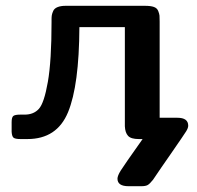

<svg xmlns="http://www.w3.org/2000/svg" viewBox="-20 -478 676 660"><path d="M20 -24.9Q20 -24.9 20 -58.1Q20 -75.2 26.1 -79.6Q32.2 -84 49.8 -84H64.9Q95.7 -84 113.8 -104Q131.8 -124 144.5 -196.5Q157.2 -269 157.2 -402.8V-412.1Q157.2 -419.9 158.2 -426Q159.2 -432.1 163.1 -440.7Q167 -449.2 178 -453.6Q189 -458 205.1 -458H479Q498 -458 509 -454.1Q520 -450.2 523.9 -440.2Q527.8 -430.2 528.3 -424.1Q528.8 -418 528.8 -403.8V-73.2H589.8Q627 -73.2 627 -45.9Q627 -38.1 619.9 -26.6Q612.8 -15.1 567.9 49.8Q531.7 101.6 505.9 140.1Q494.6 154.3 487.3 158.2Q480 162.1 465.8 162.1H421.9Q383.8 162.1 383.8 136.2Q383.8 126.5 394.8 108.6Q405.8 90.8 470.2 0H457Q430.2 0 420.2 -11Q410.2 -22 409.2 -43.9V-384.8H252.9Q252 -184.6 213.9 -92.3Q175.8 0 74.2 0H50.8Q32.7 0 26.9 -4.4Q21 -8.8 20 -24.9Z"/></svg>

Font: CMU Sans Serif
Style: Bold
Weight: 700
Version: Version 0.7.0